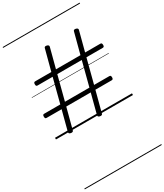

<svg xmlns="http://www.w3.org/2000/svg" viewBox="-393 -1254 1711 1998"><g transform="rotate(-30 462.5 -255.0)"><path d="M166 20Q140 14 146 -6L208 -243H28Q17 -243 13 -249Q9 -255 9 -268Q9 -282 13 -287.5Q17 -293 28 -293H221L296 -582H115Q105 -582 100.5 -587.5Q96 -593 96 -606Q96 -620 100.5 -626Q105 -632 115 -632H309L375 -882Q379 -900 406 -894Q432 -887 427 -868L365 -632H659L725 -882Q729 -900 756 -894Q782 -887 777 -868L715 -632H898Q908 -632 912.5 -626Q917 -620 917 -606Q917 -593 912.5 -587.5Q908 -582 898 -582H702L627 -293H810Q820 -293 824.5 -287.5Q829 -282 829 -268Q829 -255 824.5 -249Q820 -243 810 -243H614L548 8Q543 25 516 20Q503 17 498 10.5Q493 4 496 -6L558 -243H264L198 8Q193 25 166 20ZM277 -293H571L646 -582H352ZM0 590H925V600H0ZM0 -20H925V0H0ZM0 -505H925V-500H0ZM0 -1110H925V-1100H0Z"/></g></svg>

Font: Playwrite FR Moderne Guides
Style: Regular
Weight: 400
Designer: Veronika Burian, José Scaglione
Foundry: TypeTogether
Version: Version 1.003